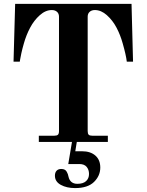

<svg xmlns="http://www.w3.org/2000/svg" viewBox="-20 -732 756 990"><path d="M49.8 -414.1 58.1 -711.9H658.2L666 -414.1H633.8Q629.9 -447.8 612.8 -507.8Q600.6 -551.8 580.8 -589.4Q561 -627 531.2 -653.6Q501.5 -680.2 469.2 -680.2Q452.6 -680.2 442.4 -671.1Q432.1 -662.1 432.1 -646V-56.2Q432.1 -42.5 437.3 -37.4Q442.4 -32.2 456.1 -32.2H536.1V0H376L368.2 47.9H402.8Q446.3 47.9 471.7 70.1Q497.1 92.3 497.1 131.8Q497.1 174.3 464.8 206.1Q432.6 237.8 367.2 237.8Q323.7 237.8 293.5 221.2Q263.2 204.6 263.2 173.8Q263.2 157.7 271.7 148.4Q280.3 139.2 295.9 139.2Q306.2 139.2 313.2 142.8Q320.3 146.5 324.2 153.8Q328.1 161.1 329.8 165.8Q331.5 170.4 333 178.2Q341.3 215.8 378.9 215.8Q408.7 215.8 423.8 201.9Q439 188 439 165Q439 143.1 426.8 128.4Q414.6 113.8 389.2 113.8H332L351.1 0H180.2V-32.2H259.8Q273.4 -32.2 278.8 -37.4Q284.2 -42.5 284.2 -56.2V-646Q284.2 -662.1 273.9 -671.1Q263.7 -680.2 247.1 -680.2Q214.8 -680.2 185.1 -653.6Q155.3 -627 135.3 -589.1Q115.2 -551.3 103 -507.8Q95.2 -481 90.1 -457.5Q85 -434.1 83.5 -423.8L82 -414.1Z"/></svg>

Font: Flanker Steampunk
Style: Bold
Weight: 700
Designer: Alexey Kryukov, Leonardo Di Lena
Foundry: Alexey Kryukov, Leonardo Di Lena
Version: 1.210